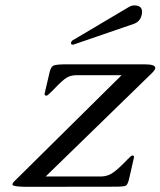

<svg xmlns="http://www.w3.org/2000/svg" viewBox="-20 -704 605 724"><path d="M257.8 -536.1Q256.8 -535.6 254.9 -535.6Q246.1 -535.6 248 -543.9Q249 -547.9 252.9 -551.3L465.3 -677.2Q475.6 -683.6 486.3 -683.6Q515.6 -683.6 515.6 -659.7Q515.6 -654.3 514.2 -647.5Q508.3 -622.1 483.9 -613.8ZM554.2 -429.7 152.3 -38.6H364.3Q389.2 -39.6 410.2 -55.7Q431.2 -71.8 459 -101.1Q475.1 -117.7 478.5 -117.7Q487.3 -117.7 484.9 -108.9L467.3 -31.7Q461.9 -7.8 454.6 -3.9Q447.3 0 412.6 0L78.1 0.5Q43 0 31.7 -3.9Q27.3 -4.9 26.9 -8.8Q26.9 -14.2 38.6 -24.9L438.5 -420.4H266.6Q241.2 -420.4 221.7 -404.3Q202.1 -388.2 175.3 -359.4Q159.2 -343.3 155.8 -343.3Q146.5 -343.3 148.4 -351.6L166.5 -429.2Q171.4 -451.2 180.7 -456.1Q189.5 -460.9 221.7 -461.4H525.4Q565.4 -461.4 565.4 -448.2Q565.4 -447.3 565.4 -445.8Q563.5 -439 554.2 -429.7Z"/></svg>

Font: Caudex
Style: Italic
Weight: 400
Italic angle: -13°
Version: Version 1.04